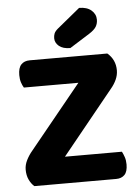

<svg xmlns="http://www.w3.org/2000/svg" viewBox="-57 -885 674 930"><g transform="rotate(-5 279.5 -420.5)"><path d="M328 -480H63Q56 -491 51 -506.5Q46 -522 46 -542Q46 -577 61 -593Q76 -609 103 -609H480Q519 -576 519 -524Q519 -501 509 -479Q499 -457 482 -437L232 -129H509Q515 -118 520.5 -102Q526 -86 526 -66Q526 -31 511 -15.5Q496 0 470 0H72Q57 -13 47 -34Q37 -55 37 -83Q37 -106 48.5 -129Q60 -152 77 -172ZM363 -841Q401 -841 422.5 -822.5Q444 -804 444 -777Q444 -758 435 -743Q426 -728 401 -712L304 -651Q268 -651 249 -667Q230 -683 230 -705Q230 -717 234 -727.5Q238 -738 252 -750Z"/></g></svg>

Font: Baloo Chettan 2
Style: Bold
Weight: 700
Designer: Maithili Shingre, Unnati Kotecha and Ek Type
Foundry: Ek Type
Version: Version 1.640;hotconv 1.0.111;makeotfexe 2.5.65597; ttfautoh